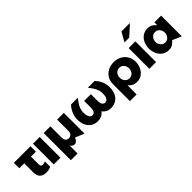

<svg xmlns="http://www.w3.org/2000/svg" viewBox="180 -2074 3477 3477"><g transform="rotate(-45 1918.0 -335.5)"><path d="M436 -531V-392H309V-191Q309 -162 321.5 -149Q334 -136 360 -136Q392 -136 426 -152V-17Q373 11 308 11Q137 11 137 -160V-392H11V-531Z M673 -531H501V0H673Z M774 165V-531H946V-241Q946 -192 969 -166.5Q992 -141 1030 -141Q1068 -141 1093 -167Q1118 -193 1118 -241V-531H1290V0L1118 -72Q1086 12 1024 12Q999 12 978 -3Q957 -18 946 -41V165Z M1704 -424V-254Q1704 -200 1685 -166Q1666 -132 1629 -132Q1589 -132 1566.5 -171.5Q1544 -211 1544 -279Q1544 -342 1569.5 -401.5Q1595 -461 1663 -546H1489Q1376 -421 1376 -271Q1376 -191 1405 -126.5Q1434 -62 1489.5 -24.5Q1545 13 1623 13Q1678 13 1718.5 -6.5Q1759 -26 1791 -69Q1821 -30 1860.5 -8.5Q1900 13 1960 13Q2037 13 2093 -22.5Q2149 -58 2178 -122.5Q2207 -187 2207 -271Q2207 -346 2181 -412.5Q2155 -479 2094 -546H1920Q1988 -461 2013.5 -401Q2039 -341 2039 -279Q2039 -211 2016 -171.5Q1993 -132 1953 -132Q1918 -132 1897 -163Q1876 -194 1876 -254V-424Z M2697 -267Q2697 -322 2663 -360.5Q2629 -399 2576 -399Q2525 -399 2490.5 -361Q2456 -323 2456 -264Q2456 -208 2490 -170Q2524 -132 2576 -132Q2631 -132 2664 -172Q2697 -212 2697 -267ZM2577 -543Q2658 -543 2724 -508.5Q2790 -474 2828 -411Q2866 -348 2866 -266Q2866 -194 2837.5 -130.5Q2809 -67 2754.5 -27.5Q2700 12 2626 12Q2575 12 2534.5 -7.5Q2494 -27 2459 -69V165H2287V-266Q2287 -350 2325 -412.5Q2363 -475 2429 -509Q2495 -543 2577 -543Z M3122 -531H2950V0H3122ZM2969 -657H3091L3289 -836H3071Z M3492 -399Q3545 -399 3578.5 -360Q3612 -321 3612 -267Q3612 -212 3578.5 -172Q3545 -132 3492 -132Q3458 -132 3430.5 -150.5Q3403 -169 3387.5 -199.5Q3372 -230 3372 -264Q3372 -320 3405 -359.5Q3438 -399 3492 -399ZM3781 -531H3609V-457Q3575 -500 3534.5 -521.5Q3494 -543 3442 -543Q3368 -543 3313.5 -504.5Q3259 -466 3230.5 -402Q3202 -338 3202 -265Q3202 -193 3230.5 -129.5Q3259 -66 3313.5 -27Q3368 12 3442 12Q3497 12 3532.5 -8.5Q3568 -29 3609 -75L3781 0Z"/></g></svg>

Font: Geom ExtraBold
Style: Bold
Weight: 800
Version: Version 1.102